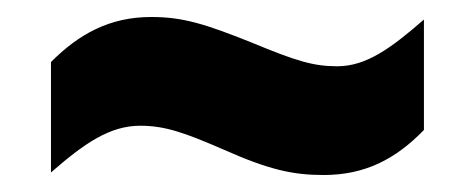

<svg xmlns="http://www.w3.org/2000/svg" viewBox="-20 -437 559 226"><path d="M40 -364V-234C79 -268 109 -289 145 -289C174 -289 197 -281 243 -261C297 -237 325 -231 361 -231C410 -231 446 -250 479 -284V-414C440 -380 411 -359 377 -359C349 -359 329 -365 276 -387C221 -409 195 -417 158 -417C109 -417 73 -397 40 -364Z"/></svg>

Font: Noto Sans Devanagari Condensed Black
Style: Regular
Weight: 900
Width: 3
Designer: Jelle Bosma - Monotype Design Team
Foundry: Monotype Imaging Inc.
Version: Version 2.004